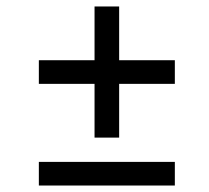

<svg xmlns="http://www.w3.org/2000/svg" viewBox="-20 -573 644 593"><path d="M348 -148H272V-314H100V-387H272V-553H348V-387H520V-314H348ZM520 0H100V-73H520Z"/></svg>

Font: Rilu
Style: Regular
Weight: 500
Designer: Alí Sinisterra
Foundry: Alí Sinisterra
Version: 0.1